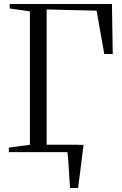

<svg xmlns="http://www.w3.org/2000/svg" viewBox="-20 -763 610 963"><path d="M182.5 -37H373.5V-14.5H182.5ZM331.5 180Q329.5 156.5 327.8 130.8Q326 105 324.8 80.2Q323.5 55.5 321.8 34.2Q320 13 318 -1.5L284 -36.5H399Q396.5 -16 393.8 5.5Q391 27 388.2 49.5Q385.5 72 382.8 94.2Q380 116.5 377 138.2Q374 160 371.5 180ZM24.5 0V-22.5L130 -37V-706L28.5 -720.5V-743H541.5L545.5 -492H503L464.5 -709.5L214 -715.5V-37L373 -22.5V0Z"/></svg>

Font: Merriweather 120pt Light
Style: Regular
Weight: 300
Version: Version 2.100